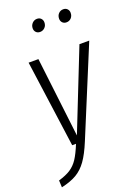

<svg xmlns="http://www.w3.org/2000/svg" viewBox="-188 -811 779 1086"><g transform="rotate(-20 201.5 -268.0)"><path d="M199 4Q171 72 143.5 110.5Q116 149 80.5 170Q45 191 -12 204L-14 162Q31 149 58.5 131Q86 113 105.5 83.5Q125 54 147 0H124L52 -523H111L168 -43L358 -523H417ZM140 -697Q140 -715 152 -727.5Q164 -740 181 -740Q196 -740 205 -730.5Q214 -721 214 -707Q214 -688 202 -676Q190 -664 173 -664Q158 -664 149 -673.5Q140 -683 140 -697ZM299 -697Q299 -716 310.5 -728Q322 -740 339 -740Q354 -740 363 -730.5Q372 -721 372 -707Q372 -688 360.5 -676Q349 -664 332 -664Q317 -664 308 -673.5Q299 -683 299 -697Z"/></g></svg>

Font: Fira Sans Extra Condensed Light
Style: Italic
Weight: 300
Width: 3
Italic angle: -8°
Designer: Carrois Corporate & Edenspiekermann AG
Foundry: Carrois Corporate GbR & Edenspiekermann AG
Version: Version 4.203